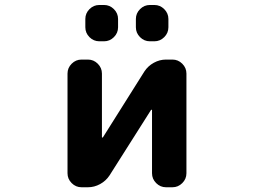

<svg xmlns="http://www.w3.org/2000/svg" viewBox="-20 -791 1040 790"><path d="M388.7 -621.1Q365.2 -621.1 348.1 -638.2Q331.1 -655.3 331.1 -678.7V-712.9Q331.1 -736.3 348.1 -753.4Q365.2 -770.5 388.7 -770.5H408.2Q431.6 -770.5 448.7 -753.4Q465.8 -736.3 465.8 -712.9V-678.7Q465.8 -655.3 448.7 -638.2Q431.6 -621.1 408.2 -621.1ZM596.7 -621.1Q573.2 -621.1 556.2 -638.2Q539.1 -655.3 539.1 -678.7V-712.9Q539.1 -736.3 556.2 -753.4Q573.2 -770.5 596.7 -770.5H615.2Q638.7 -770.5 655.8 -753.4Q672.9 -736.3 672.9 -712.9V-678.7Q672.9 -655.3 655.8 -638.2Q638.7 -621.1 615.2 -621.1ZM605.5 -337.9Q605.5 -338.9 604 -339.4Q602.5 -339.8 601.6 -338.9L430.7 -69.3Q416 -46.9 392.1 -33.7Q368.2 -20.5 341.8 -20.5H315.4Q292 -20.5 274.9 -37.6Q257.8 -54.7 257.8 -78.1V-488.3Q257.8 -511.7 274.9 -528.8Q292 -545.9 315.4 -545.9H341.8Q365.2 -545.9 382.3 -528.8Q399.4 -511.7 399.4 -488.3V-226.6Q399.4 -225.6 400.9 -225.1Q402.3 -224.6 403.3 -225.6L574.2 -497.1Q588.9 -519.5 612.8 -532.7Q636.7 -545.9 663.1 -545.9H689.5Q712.9 -545.9 730 -528.8Q747.1 -511.7 747.1 -488.3V-78.1Q747.1 -54.7 730 -37.6Q712.9 -20.5 689.5 -20.5H663.1Q639.6 -20.5 622.6 -37.6Q605.5 -54.7 605.5 -78.1Z"/></svg>

Font: Gen Jyuu Gothic Monospace Bold
Style: Bold
Weight: 700
Designer: [Source Han Sans]
Ryoko NISHIZUKA  (kana & ideographs); Paul D. Hunt (Latin, Greek & Cyrillic); Wenlong ZHANG  (bopomofo
Version: Version 1.002.20150607